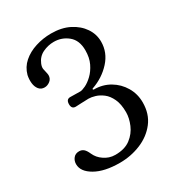

<svg xmlns="http://www.w3.org/2000/svg" viewBox="-177 -855 913 983"><g transform="rotate(-30 279.0 -363.0)"><path d="M246 12Q155 12 101 -19Q47 -50 47 -94Q47 -114 59 -129Q71 -144 93 -144Q108 -144 119 -135Q130 -126 140 -103Q153 -74 180 -56Q194 -46 210.5 -40.5Q227 -35 246 -35Q302 -35 336 -61Q370 -87 386 -125Q402 -163 402 -197Q402 -245 387.5 -276Q373 -307 351.5 -323.5Q330 -340 308 -346.5Q286 -353 270 -353Q251 -353 226 -351.5Q201 -350 193 -350Q169 -350 169 -378Q169 -407 193 -407Q204 -407 221 -406.5Q238 -406 252 -406Q263 -406 284 -416Q305 -426 327 -447Q349 -468 364.5 -500Q380 -532 380 -576Q380 -635 344 -664.5Q308 -694 261 -694Q227 -694 195.5 -679Q164 -664 150 -630Q143 -613 145 -600.5Q147 -588 150 -578Q151 -573 152 -568.5Q153 -564 153 -560Q153 -539 137.5 -527Q122 -515 105 -515Q84 -515 72 -530Q60 -545 57.5 -567.5Q55 -590 60 -614Q71 -655 102.5 -682.5Q134 -710 178.5 -724Q223 -738 270 -738Q332 -738 377 -715Q422 -692 447 -655Q472 -618 472 -574Q472 -510 427 -460.5Q382 -411 316 -388Q312 -387 312.5 -383.5Q313 -380 318 -380Q369 -380 410.5 -355.5Q452 -331 476.5 -289.5Q501 -248 501 -198Q501 -130 464.5 -83Q428 -36 369.5 -12Q311 12 246 12Z"/></g></svg>

Font: TsukuhouMincho
Style: Regular
Weight: 400
Designer: Iose
Foundry: Typographish
Version: Version 1.001; ttfautohint (v1.8.3)